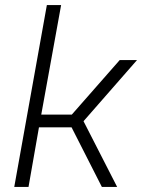

<svg xmlns="http://www.w3.org/2000/svg" viewBox="-20 -734 558 754"><path d="M164 -714H220L142 -284H262L450 -498H518L308 -258L440 0H380L261 -234H133L92 0H36Z"/></svg>

Font: Chakra Petch Light
Style: Italic
Weight: 300
Italic angle: -10°
Designer: Katatrad Aksorn Co.,Ltd.
Foundry: Cadson Demak Co.,Ltd.
Version: Version 1.000; ttfautohint (v1.6)